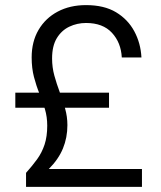

<svg xmlns="http://www.w3.org/2000/svg" viewBox="-20 -732 629 752"><path d="M82 0V-55Q107 -83 125.5 -108.5Q144 -134 154.5 -165.5Q165 -197 165 -240Q165 -274 156 -304.5Q147 -335 134.5 -365.5Q122 -396 113 -430.5Q104 -465 104 -507Q104 -569 131 -615Q158 -661 206 -686.5Q254 -712 317 -712Q388 -712 434.5 -684Q481 -656 506 -609.5Q531 -563 534 -507H457Q454 -565 418.5 -603.5Q383 -642 317 -642Q282 -642 251.5 -627.5Q221 -613 202.5 -582.5Q184 -552 184 -503Q184 -468 193 -435.5Q202 -403 214 -371Q226 -339 235 -307Q244 -275 244 -242Q244 -193 226.5 -150.5Q209 -108 171 -70H536V0ZM40 -310V-369H407V-310Z"/></svg>

Font: DM Sans 28pt
Style: Regular
Weight: 400
Version: Version 4.004;gftools[0.9.30]